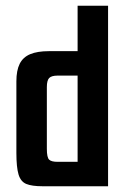

<svg xmlns="http://www.w3.org/2000/svg" viewBox="-20 -648 436 668"><path d="M128 0Q91 0 71.5 -8Q52 -16 44.5 -41Q37 -66 37 -116V-365Q37 -403 48.5 -426Q60 -449 85 -459.5Q110 -470 150 -470H250V-628H356V0ZM250 -85V-385H181Q159 -385 151 -376.5Q143 -368 143 -345V-130Q143 -100 151 -92.5Q159 -85 180 -85Z"/></svg>

Font: Smooch Sans Thin
Style: Bold
Weight: 700
Version: Version 1.010